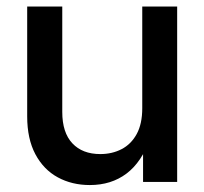

<svg xmlns="http://www.w3.org/2000/svg" viewBox="-20 -542 609 572"><path d="M247.6 9.3Q194.3 9.3 152.1 -13.7Q109.9 -36.6 85.4 -82.5Q61 -128.4 61 -195.3V-522.5H165.5V-208.5Q165.5 -147 195.6 -115Q225.6 -83 278.8 -83Q314 -83 342.3 -97.7Q370.6 -112.3 387.2 -142.6Q403.8 -172.9 403.8 -219.7V-522.5H507.8V0H406.2V-129.4H427.2Q402.3 -59.1 356.9 -24.9Q311.5 9.3 247.6 9.3Z"/></svg>

Font: Inter 28pt Medium
Style: Regular
Weight: 500
Designer: Rasmus Andersson
Foundry: rsms
Version: Version 4.001;git-66647c0bb